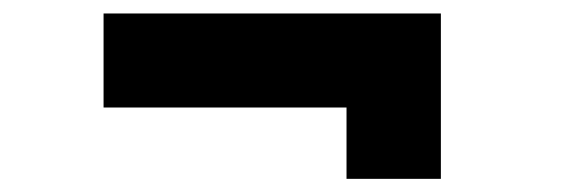

<svg xmlns="http://www.w3.org/2000/svg" viewBox="-20 -396 890 292"><path d="M650.5 -375.5V-124H507V-232.5H137.5V-375.5Z"/></svg>

Font: League Mono Wide ExtraBold
Style: Regular
Weight: 800
Width: 8
Designer: Tyler Finck
Foundry: The League of Moveable Type / Tyler Finck
Version: Version 2.210